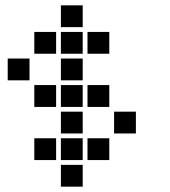

<svg xmlns="http://www.w3.org/2000/svg" viewBox="-20 -711 640 722"><path d="M210 -691Q209 -691 209 -691Q209 -691 209 -690V-610Q209 -609 209 -609Q209 -609 210 -609H290Q291 -609 291 -609Q291 -609 291 -610V-690Q291 -691 291 -691Q291 -691 290 -691ZM110 -591Q109 -591 109 -591Q109 -591 109 -590V-510Q109 -509 109 -509Q109 -509 110 -509H190Q191 -509 191 -509Q191 -509 191 -510V-590Q191 -591 191 -591Q191 -591 190 -591ZM210 -591Q209 -591 209 -591Q209 -591 209 -590V-510Q209 -509 209 -509Q209 -509 210 -509H290Q291 -509 291 -509Q291 -509 291 -510V-590Q291 -591 291 -591Q291 -591 290 -591ZM310 -591Q309 -591 309 -591Q309 -591 309 -590V-510Q309 -509 309 -509Q309 -509 310 -509H390Q391 -509 391 -509Q391 -509 391 -510V-590Q391 -591 391 -591Q391 -591 390 -591ZM10 -491Q9 -491 9 -491Q9 -491 9 -490V-410Q9 -409 9 -409Q9 -409 10 -409H90Q91 -409 91 -409Q91 -409 91 -410V-490Q91 -491 91 -491Q91 -491 90 -491ZM210 -491Q209 -491 209 -491Q209 -491 209 -490V-410Q209 -409 209 -409Q209 -409 210 -409H290Q291 -409 291 -409Q291 -409 291 -410V-490Q291 -491 291 -491Q291 -491 290 -491ZM110 -391Q109 -391 109 -391Q109 -391 109 -390V-310Q109 -309 109 -309Q109 -309 110 -309H190Q191 -309 191 -309Q191 -309 191 -310V-390Q191 -391 191 -391Q191 -391 190 -391ZM210 -391Q209 -391 209 -391Q209 -391 209 -390V-310Q209 -309 209 -309Q209 -309 210 -309H290Q291 -309 291 -309Q291 -309 291 -310V-390Q291 -391 291 -391Q291 -391 290 -391ZM310 -391Q309 -391 309 -391Q309 -391 309 -390V-310Q309 -309 309 -309Q309 -309 310 -309H390Q391 -309 391 -309Q391 -309 391 -310V-390Q391 -391 391 -391Q391 -391 390 -391ZM210 -291Q209 -291 209 -291Q209 -291 209 -290V-210Q209 -209 209 -209Q209 -209 210 -209H290Q291 -209 291 -209Q291 -209 291 -210V-290Q291 -291 291 -291Q291 -291 290 -291ZM410 -291Q409 -291 409 -291Q409 -291 409 -290V-210Q409 -209 409 -209Q409 -209 410 -209H490Q491 -209 491 -209Q491 -209 491 -210V-290Q491 -291 491 -291Q491 -291 490 -291ZM110 -191Q109 -191 109 -191Q109 -191 109 -190V-110Q109 -109 109 -109Q109 -109 110 -109H190Q191 -109 191 -109Q191 -109 191 -110V-190Q191 -191 191 -191Q191 -191 190 -191ZM210 -191Q209 -191 209 -191Q209 -191 209 -190V-110Q209 -109 209 -109Q209 -109 210 -109H290Q291 -109 291 -109Q291 -109 291 -110V-190Q291 -191 291 -191Q291 -191 290 -191ZM310 -191Q309 -191 309 -191Q309 -191 309 -190V-110Q309 -109 309 -109Q309 -109 310 -109H390Q391 -109 391 -109Q391 -109 391 -110V-190Q391 -191 391 -191Q391 -191 390 -191ZM210 -91Q209 -91 209 -91Q209 -91 209 -90V-10Q209 -9 209 -9Q209 -9 210 -9H290Q291 -9 291 -9Q291 -9 291 -10V-90Q291 -91 291 -91Q291 -91 290 -91Z"/></svg>

Font: Doto ExtraBold
Style: Regular
Weight: 800
Monospace: yes
Version: Version 1.000